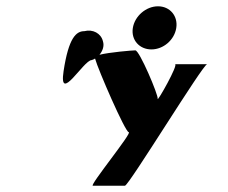

<svg xmlns="http://www.w3.org/2000/svg" viewBox="-20 -776 724 610"><path d="M182 -550C166 -444 246 -585 271 -585C275 -586 279 -588 282 -590C291 -556 378 -356 389 -356C402 -356 263 -186 275 -186H377C389 -186 625 -572 638 -572H536C548 -572 479 -450 481 -462C483 -475 423 -616 410 -616C400 -616 328 -610 296 -602C306 -614 312 -630 307 -645C301 -670 275 -684 248 -677C222 -677 198 -656 182 -550ZM402 -687C396 -649 423 -619 461 -619C499 -619 534 -649 540 -687C546 -725 520 -756 482 -756C444 -756 408 -725 402 -687Z"/></svg>

Font: Ampere
Style: SCIta
Weight: 400
Version: Version 1